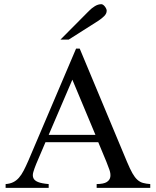

<svg xmlns="http://www.w3.org/2000/svg" viewBox="-20 -914 759 934"><path d="M450.2 0V-18.6Q484.9 -19 499.5 -28.6Q514.2 -38.1 516.6 -53.2Q519 -68.4 512.5 -87.6Q505.9 -106.9 497.6 -127L458 -222.2H201.2L156.2 -116.7Q147 -94.2 142.1 -77.1Q137.2 -60.1 142.3 -47.9Q147.5 -35.6 164.8 -28.6Q182.1 -21.5 216.8 -18.6V0H7.3V-18.6Q28.3 -20 43.9 -27.6Q59.6 -35.2 72 -49.3Q84.5 -63.5 95.2 -84.2Q106 -105 117.7 -131.8L350.1 -677.7H367.7L597.7 -127Q612.3 -92.3 624 -71.5Q635.7 -50.8 648.2 -39.6Q660.6 -28.3 675.5 -24.2Q690.4 -20 710.9 -18.6V0ZM332 -526.4 216.8 -257.8H444.3ZM499 -861.8Q499 -847.7 486.6 -835.4Q474.1 -823.2 458.5 -813L314 -721.2H273.9L412.6 -860.8Q425.3 -874 441.2 -883.8Q457 -893.6 473.1 -893.6Q477.1 -893.6 481.4 -890.6Q485.8 -887.7 489.7 -882.8Q493.7 -877.9 496.3 -872.3Q499 -866.7 499 -861.8Z"/></svg>

Font: Doulos SIL Eur
Style: Regular
Weight: 400
Designer: Walt Agee, Victor Gaultney, Peter Martin, Debbi Hosken, Becca Hirsbrunner
Foundry: SIL International
Version: Version 5.000